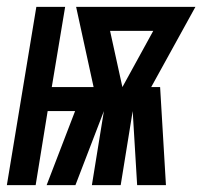

<svg xmlns="http://www.w3.org/2000/svg" viewBox="-52 -540 590 560"><path d="M-32 0 54 -520H138L99 -286H221L170 -520H518L389 -286H415L432 0H348L335 -216L300 0H216L251 -216L168 0H84L167 -216H87L52 0ZM305 -286 395 -450H269Z"/></svg>

Font: Iosevka Extrabold
Style: Italic
Weight: 800
Italic angle: -9°
Monospace: yes
Designer: Belleve Invis
Foundry: Belleve Invis
Version: Version 32.5.0; ttfautohint (v1.8.4)